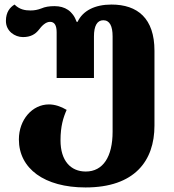

<svg xmlns="http://www.w3.org/2000/svg" viewBox="-20 -570 763 844"><path d="M356 254C572 254 659 137 659 -18V-347C659 -489 585 -550 470 -550C397 -550 344 -523 321 -474H317C300 -522 265 -543 220 -543C196 -543 178 -540 162 -533C146 -527 132 -524 114 -524C90 -524 66 -528 44 -550C24 -538 6 -517 6 -478C6 -433 45 -407 81 -407C115 -407 135 -420 149 -437C164 -457 181 -474 200 -474C220 -474 229 -458 229 -428V-227H393V-410C393 -456 407 -481 434 -481C462 -481 475 -456 475 -410V9C475 119 433 184 357 184C291 184 246 137 246 47C246 -15 258 -53 273 -87C248 -102 221 -111 195 -111C122 -111 63 -44 63 43C63 171 175 254 356 254Z"/></svg>

Font: Noto Serif Georgian SemiCondensed Black
Style: Regular
Weight: 900
Width: 4
Designer: Monotype Design Team, Akaki Razmadze
Foundry: Google LLC
Version: Version 2.003